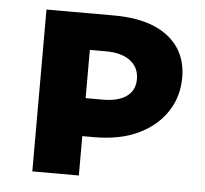

<svg xmlns="http://www.w3.org/2000/svg" viewBox="-41 -516 598 559"><g transform="rotate(5 257.5 -236.5)"><path d="M73 0V-473H269Q339 -473 386.5 -453.5Q434 -434 459 -397.5Q484 -361 484 -310Q484 -255 455.5 -211Q427 -167 373.5 -141Q320 -115 243 -115H143V-226H259Q304 -226 328.5 -243.5Q353 -261 353 -294Q353 -328 327.5 -347.5Q302 -367 256 -367H209V0Z"/></g></svg>

Font: Ysabeau SC ExtraBold
Style: Regular
Weight: 800
Designer: Christian Thalmann (Catharsis Fonts)
Version: Version 2.001;gftools[0.9.30]; featfreeze: smcp